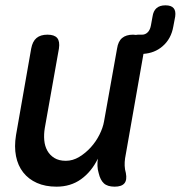

<svg xmlns="http://www.w3.org/2000/svg" viewBox="-20 -690 678 720"><path d="M410 10Q383 10 369.5 -2.5Q356 -15 350 -41Q346 -54 345.5 -68Q345 -82 347 -95Q323 -46 284 -18Q245 10 192 10Q150 10 118.5 -4Q87 -18 67 -43.5Q47 -69 40 -104.5Q33 -140 40 -183L97 -508Q102 -535 117 -547.5Q132 -560 158 -560Q184 -560 194.5 -547.5Q205 -535 201 -508L148 -210Q144 -186 146 -164Q148 -142 157.5 -125Q167 -108 184 -97.5Q201 -87 227 -87Q253 -87 277 -101.5Q301 -116 320.5 -137.5Q340 -159 353 -185Q366 -211 370 -234L419 -508Q423 -535 438 -547.5Q453 -560 479 -560Q485 -560 490 -559Q494 -560 499 -560H513Q525 -560 534 -569Q543 -578 546 -595L552 -628Q555 -649 567 -659.5Q579 -670 600.5 -670Q622 -670 631 -659.5Q640 -649 637 -628L630 -591Q622 -544 589 -516Q560 -491 518 -488L449 -96Q447 -82 447.5 -68.5Q448 -55 452 -41Q457 -15 446.5 -2.5Q436 10 410 10Z"/></svg>

Font: Maple Mono Medium
Style: Italic
Weight: 500
Italic angle: -10°
Monospace: yes
Designer: subframe7536
Version: Version 7.000